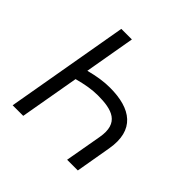

<svg xmlns="http://www.w3.org/2000/svg" viewBox="-177 -864 1027 1027"><g transform="rotate(45 336.5 -350.0)"><path d="M358 -435C312 -435 266 -428 208 -413L258 -700H178L56 0H136L195 -337C251 -352 296 -360 341 -360C448 -360 528 -337 505 -209L468 0H549L584 -202C613 -368 517 -435 358 -435Z"/></g></svg>

Font: Fixel Display 20240404
Style: Italic
Weight: 400
Italic angle: -10°
Designer: AlfaBravo + MacPaw
Foundry: Kyrylo Tkachov, Marchela Mozhyna, Serhii Makarenko, Maria Weinstein, Zakhar Kryvoshyya
Version: Version 1.211;Glyphs 3.2 (3225)